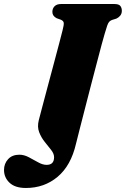

<svg xmlns="http://www.w3.org/2000/svg" viewBox="-114 -720 626 955"><path d="M406.5 -551.5Q401.5 -536 391.5 -498Q381.5 -460 367.8 -408Q354 -356 339 -298Q324 -240 309.5 -183.5Q295 -127 283 -80.2Q271 -33.5 264 -5Q239 103.5 172.8 159.2Q106.5 215 15 215Q-39 215 -66.5 189Q-94 163 -94 125.5Q-94 94 -73.8 71.8Q-53.5 49.5 -17.5 49.5Q5.5 49.5 29.2 62Q53 74.5 75.5 87.2Q98 100 118 100Q155 100 155 62Q155 44.5 140.5 26Q126 7.5 108.5 -14.2Q91 -36 80.8 -62.5Q70.5 -89 79 -122.5Q84.5 -144 96.5 -189.2Q108.5 -234.5 123.5 -290.8Q138.5 -347 153.5 -403Q168.5 -459 180.2 -503.5Q192 -548 197 -568.5Q204.5 -597 203 -606.8Q201.5 -616.5 188.5 -622L167.5 -629.5Q146.5 -640.5 146.5 -660.5Q146.5 -678 157.5 -689Q168.5 -700 190 -700H455Q477 -700 484.5 -690.5Q492 -681 492 -666.5Q492 -652 484 -642.2Q476 -632.5 465 -627.5L442.5 -620.5Q434 -617 429 -611.5Q424 -606 419.2 -592.5Q414.5 -579 406.5 -551.5Z"/></svg>

Font: Fraunces 72pt Soft Black
Style: Italic
Weight: 900
Italic angle: -16°
Version: Version 1.000;[b76b70a41]